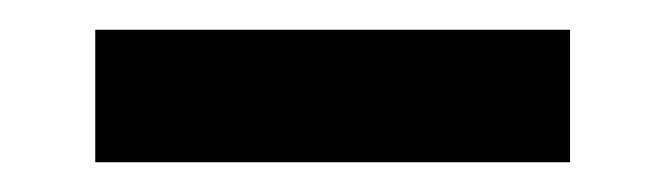

<svg xmlns="http://www.w3.org/2000/svg" viewBox="-20 -383 446 129"><path d="M363 -363V-274H44V-363Z"/></svg>

Font: Blinker SemiBold
Style: Regular
Weight: 600
Designer: Juergen Huber
Foundry: supertype
Version: Version 1.015;PS 1.15;hotconv 1.0.88;makeotf.lib2.5.647800